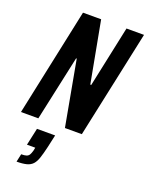

<svg xmlns="http://www.w3.org/2000/svg" viewBox="-176 -776 891 1153"><g transform="rotate(20 269.0 -199.5)"><path d="M2 0 148 -688H264L337 -297H343L426 -688H538L391 0H283L207 -416H203L113 0ZM79 289 90 238Q112 238 123.5 234Q135 230 141 220Q147 210 152 192L156 172H103L127 62H243L225 143Q215 186 205.5 215Q196 244 181.5 260Q167 276 142.5 282.5Q118 289 79 289Z"/></g></svg>

Font: Saira Condensed SemiBold
Style: Italic
Weight: 600
Width: 3
Italic angle: -12°
Designer: Hector Gatti with collaboration of the Omnibus-Type team
Foundry: Omnibus-Type
Version: Version 1.101